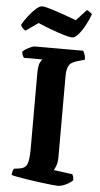

<svg xmlns="http://www.w3.org/2000/svg" viewBox="-61 -951 514 988"><g transform="rotate(5 196.5 -457.0)"><path d="M275 0Q268 0 244.5 -2.5Q221 -5 189 -9Q157 -13 125 -18Q93 -23 68 -27.5Q43 -32 35 -35Q35 -45 38 -54.5Q41 -64 44 -68L73 -72Q102 -76 111.5 -98.5Q121 -121 121 -176V-561Q121 -609 129.5 -624Q138 -639 140 -641H46Q43 -643 39 -651.5Q35 -660 34 -671Q39 -678 51.5 -685.5Q64 -693 76.5 -698.5Q89 -704 95 -704H346Q350 -698 354.5 -685.5Q359 -673 359 -659L315 -646Q301 -641 290.5 -634.5Q280 -628 273.5 -611Q267 -594 267 -560V-148Q267 -121 260.5 -103.5Q254 -86 249 -79L346 -66Q348 -63 350.5 -55Q353 -47 353 -35Q339 -21 316.5 -10.5Q294 0 275 0ZM283.5 -767Q270.4 -767 238.9 -776.5Q207.5 -786 171.3 -799.5Q135.2 -813 105.2 -826L41.3 -781Q35.7 -784 27.7 -791Q19.8 -798 16 -809Q28.2 -831 47 -855.5Q65.7 -880 84.5 -896.5Q103.3 -913 115.5 -913Q129.6 -913 161 -903.5Q192.5 -894 229.1 -881Q265.7 -868 294.8 -857L347.3 -914Q353 -912 361 -906.5Q368.9 -901 374.6 -895Q365.2 -868 349.2 -838Q333.3 -808 315.4 -787.5Q297.6 -767 283.5 -767Z"/></g></svg>

Font: Texturina 72pt ExtraBold
Style: Regular
Weight: 800
Designer: Guillermo Torres Carreño
Foundry: Omnibus-Type
Version: Version 1.002; ttfautohint (v1.8.3)